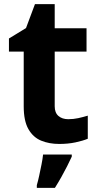

<svg xmlns="http://www.w3.org/2000/svg" viewBox="-20 -682 474 923"><path d="M308 -109Q333 -109 356 -114Q379 -119 402 -126V-15Q378 -5 342.5 2.5Q307 10 265 10Q216 10 177.5 -6Q139 -22 116.5 -61.5Q94 -101 94 -171V-434H23V-497L105 -547L148 -662H243V-546H396V-434H243V-171Q243 -140 261 -124.5Q279 -109 308 -109ZM325 71Q315 93 302.5 117.5Q290 142 275.5 168Q261 194 244 221H157V208Q163 188 168.5 162Q174 136 179.5 109Q185 82 187 61H325Z"/></svg>

Font: Noto Sans Bassa Vah
Style: Regular
Weight: 400
Designer: Monotype Design Team
Foundry: Monotype Imaging Inc.
Version: Version 2.002